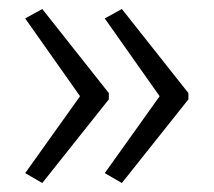

<svg xmlns="http://www.w3.org/2000/svg" viewBox="-20 -485 475 427"><path d="M399 -264 251 -78 213 -100 335 -271 213 -444 251 -465 399 -278ZM222 -264 74 -78 36 -100 158 -271 36 -444 74 -465 222 -278Z"/></svg>

Font: Noto Sans Khmer Condensed Light
Style: Regular
Weight: 300
Width: 3
Designer: Danh Hong and the Monotype Design Team
Foundry: Monotype Imaging Inc.
Version: Version 2.004; ttfautohint (v1.8.4.7-5d5b)